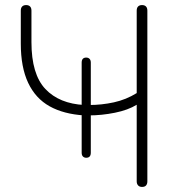

<svg xmlns="http://www.w3.org/2000/svg" viewBox="-20 -731 697 757"><path d="M540 6Q530 6 524.5 0Q519 -6 519 -16V-318Q485 -297 433 -286.5Q381 -276 330 -276L338 -285V-129Q338 -109 320 -109Q312 -109 307 -114Q302 -119 302 -129V-285L312 -276Q231 -281 175.5 -312Q120 -343 91 -404.5Q62 -466 62 -559V-689Q62 -700 67.5 -705.5Q73 -711 83 -711Q93 -711 98.5 -705.5Q104 -700 104 -689V-565Q104 -438 159 -380Q214 -322 313 -317L302 -307V-484Q302 -504 320 -504Q328 -504 333 -499Q338 -494 338 -484V-307L331 -317Q381 -317 429 -327.5Q477 -338 519 -364V-689Q519 -700 524.5 -705.5Q530 -711 540 -711Q550 -711 555.5 -705.5Q561 -700 561 -689V-16Q561 -6 556 0Q551 6 540 6Z"/></svg>

Font: Nunito ExtraLight
Style: Regular
Weight: 200
Designer: Vernon Adams
Foundry: Vernon Adams
Version: Version 3.602;April 4, 2023;FontCreator 14.0.0.2856 64-bit